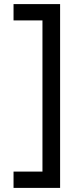

<svg xmlns="http://www.w3.org/2000/svg" viewBox="-20 -708 388 936"><path d="M46 208V128.5H187V-608.5H46V-688H273V208Z"/></svg>

Font: League Spartan Thin Medium
Style: Regular
Weight: 500
Version: Version 2.002